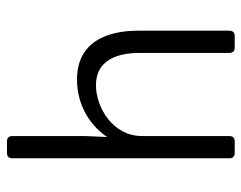

<svg xmlns="http://www.w3.org/2000/svg" viewBox="-94 -626 720 573"><g transform="rotate(-90 266.5 -340.0)"><path d="M315.4 -470.7C247.1 -470.7 183.6 -439.5 143.6 -380.9L146.5 -447.3V-664.1C146.5 -673.8 140.6 -679.7 130.9 -679.7H95.7C85.9 -679.7 80.1 -673.8 80.1 -664.1V-15.6C80.1 -5.9 85.9 0 95.7 0H130.9C140.6 0 146.5 -5.9 146.5 -15.6V-276.4C146.5 -365.2 233.4 -414.1 297.9 -414.1C388.7 -414.1 394.5 -321.3 394.5 -284.2V-15.6C394.5 -5.9 400.4 0 410.2 0H445.3C455.1 0 460.9 -5.9 460.9 -15.6V-289.1C460.9 -342.8 449.2 -470.7 315.4 -470.7Z"/></g></svg>

Font: Ed Sans Neue Light
Style: Regular
Weight: 300
Designer: Stephen Hutchings
Version: Version 1.004;PS 001.004;hotconv 1.0.88;makeotf.lib2.5.64775